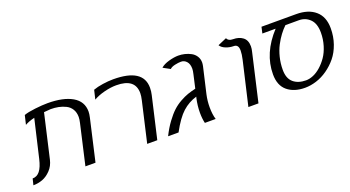

<svg xmlns="http://www.w3.org/2000/svg" viewBox="-43 -981 2615 1433"><g transform="rotate(-20 1264.0 -265.0)"><path d="M161.1 -515.1Q191.4 -526.4 250 -533.2Q308.6 -540 350.1 -540Q474.6 -540 545.9 -498.8Q617.2 -457.5 617.2 -377Q617.2 -357.9 610.8 -330.1L535.2 0H455.1L527.8 -317.9Q534.2 -345.7 534.2 -363.8Q534.2 -399.9 518.3 -425.8Q502.4 -451.7 475.1 -465.1Q447.8 -478.5 418.7 -484.4Q389.6 -490.2 356.9 -490.2Q346.2 -490.2 303.2 -485.8L223.1 -137.2Q212.4 -90.3 181.4 -58.1Q150.4 -25.9 115 -12.9Q79.6 0 42 0L54.2 -49.8Q89.4 -49.8 112.5 -79.1Q135.7 -108.4 149.9 -169.9L220.2 -471.2Q174.3 -460.4 144 -442.9Z M711.9 -515.1Q743.7 -526.9 788.3 -533.4Q833 -540 871.1 -540Q1108.9 -540 1108.9 -387.2Q1108.9 -357.9 1102.1 -330.1L1025.9 0H945.8L1019 -317.9Q1026.9 -351.6 1026.9 -374Q1026.9 -490.2 877.9 -490.2Q833.5 -490.2 782.5 -477.3Q731.4 -464.4 694.8 -442.9Z M1489.7 0H1403.8Q1395 -37.1 1395 -83Q1395 -138.2 1407.7 -195.8L1410.6 -206.1Q1347.2 -187.5 1297.6 -143.1Q1248 -98.6 1194.8 0H1111.8Q1140.1 -57.1 1172.4 -100.8Q1204.6 -144.5 1233.4 -171.1Q1262.2 -197.8 1297.4 -217.3Q1332.5 -236.8 1360.1 -246.3Q1387.7 -255.9 1423.8 -264.2L1447.8 -370.1Q1454.1 -396.5 1454.1 -412.1Q1454.1 -449.7 1436 -470Q1418 -490.2 1392.1 -490.2Q1371.1 -490.2 1343.3 -484.1Q1315.4 -478 1302.7 -464.8L1247.1 -495.1Q1270 -516.1 1312.7 -528.1Q1355.5 -540 1388.7 -540Q1413.6 -540 1439 -533.9Q1464.4 -527.8 1487.3 -515.6Q1510.3 -503.4 1524.7 -481.4Q1539.1 -459.5 1539.1 -431.2Q1539.1 -419.9 1535.6 -402.8L1487.8 -195.8Q1477.1 -147.5 1477.1 -97.2Q1477.1 -40 1489.7 0Z M1802.7 -464.8Q1771.5 -464.8 1741.2 -476.6Q1710.9 -488.3 1697.8 -509.8L1767.6 -540Q1778.3 -515.1 1814.5 -515.1Q1862.3 -515.1 1892.3 -491.7Q1922.4 -468.3 1922.4 -419.9Q1922.4 -400.4 1916.5 -377.9L1829.6 0H1749.5L1829.6 -345.2Q1839.4 -387.7 1839.4 -417Q1839.4 -464.8 1802.7 -464.8Z M2046.4 -529.8H2321.3Q2418 -529.8 2473.1 -481.9Q2528.3 -434.1 2528.3 -342.8Q2528.3 -277.3 2508.1 -219.5Q2487.8 -161.6 2454.1 -120.6Q2420.4 -79.6 2377.4 -49.6Q2334.5 -19.5 2288.1 -4.9Q2241.7 9.8 2197.3 9.8Q2110.8 9.8 2058.1 -33.9Q2005.4 -77.6 2005.4 -166Q2005.4 -334 2140.6 -480H2035.2ZM2218.3 -480Q2193.8 -456.5 2171.9 -427.2Q2149.9 -397.9 2129.6 -359.4Q2109.4 -320.8 2097.4 -272.5Q2085.4 -224.1 2085.4 -172.9Q2085.4 -104.5 2123 -72.3Q2160.6 -40 2223.6 -40Q2250.5 -40 2281 -52.7Q2311.5 -65.4 2341.1 -91.6Q2370.6 -117.7 2394.5 -152.3Q2418.5 -187 2433.3 -235.6Q2448.2 -284.2 2448.2 -337.9Q2448.2 -409.2 2412.6 -444.6Q2377 -480 2325.2 -480Z"/></g></svg>

Font: Pfennig
Style: Italic
Weight: 500
Italic angle: -13°
Version: Version 20120410 ; ttfautohint (v0.8)